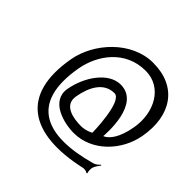

<svg xmlns="http://www.w3.org/2000/svg" viewBox="-146 -690 841 841"><g transform="rotate(45 274.0 -269.5)"><path d="M214 -207C226 -276 258 -336 323 -336C374 -336 377 -145 377 -145C376 -144 351 -130 321 -130C275 -130 202 -141 214 -207ZM83 -306C36 -42 185 54 457 -7C465 -9 480 -6 483 -1L487 -4C484 -8 483 -27 485 -35C488 -46 500 -64 506 -70L503 -73C497 -66 486 -56 474 -53C244 11 89 -39 135 -301C153 -402 226 -502 350 -502C453 -502 508 -400 489 -291C475 -212 447 -183 429 -172C427 -171 424 -170 421 -168C422 -182 439 -383 315 -382C240 -381 180 -292 164 -204C148 -114 258 -86 320 -86C433 -86 523 -182 542 -291C569 -442 498 -550 349 -550C215 -550 104 -426 83 -306Z"/></g></svg>

Font: Armata Saber
Style: RgIta
Weight: 400
Designer: Jasper
Foundry: Cannot Into Space Fonts
Version: Version 0.970